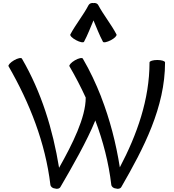

<svg xmlns="http://www.w3.org/2000/svg" viewBox="-20 -1210 1144 1261"><path d="M532 -936C556 -981 574 -1029 594 -1076C614 -1029 632 -981 656 -936C660 -928 683 -933 708 -946C733 -959 749 -976 745 -984C710 -1051 661 -1110 625 -1177C620 -1187 607 -1192 594 -1190C580 -1192 568 -1187 562 -1177C527 -1110 478 -1051 442 -984C438 -976 455 -959 480 -946C504 -933 528 -928 532 -936ZM377 18C454 -114 552 -285 606 -419C657 -283 694 -141 711 4C713 17 726 27 741 28C756 33 771 29 777 18C924 -237 1064 -505 1064 -800C1064 -809 1041 -816 1013 -816C985 -816 962 -809 962 -800C962 -557 880 -326 767 -111C742 -269 702 -425 644 -574C645 -573 644 -574 644 -575C610 -661 571 -745 524 -825C520 -833 496 -828 472 -814C448 -800 432 -782 436 -775C475 -708 511 -639 543 -569C543 -438 456 -264 368 -108C327 -360 252 -605 124 -825C120 -833 96 -828 72 -814C48 -800 32 -782 36 -775C175 -534 278 -272 311 4C313 17 326 27 341 28C356 33 371 29 377 18Z"/></svg>

Font: Nupuram Medium
Style: Regular
Weight: 500
Designer: Santhosh Thottingal (santhosh.thottingal@gmail.com)
Foundry: SMC
Version: Version 1.000